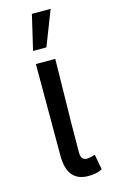

<svg xmlns="http://www.w3.org/2000/svg" viewBox="-119 -795 509 861"><g transform="rotate(-15 135.0 -365.0)"><path d="M147 -587H85L123 -749H210ZM180 19Q82 19 82 -101V-527H172Q171 -439 169 -352Q166 -214 166 -94Q166 -58 193 -58Q208 -58 230 -65H232L245 5Q222 19 180 19Z"/></g></svg>

Font: LXGW 975 Gothic SC
Style: Regular
Weight: 400
Version: Version 2.01;February 25, 2021